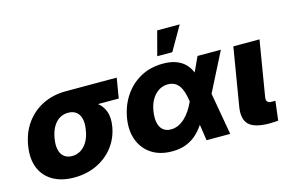

<svg xmlns="http://www.w3.org/2000/svg" viewBox="-94 -964 1817 1198"><g transform="rotate(-15 814.5 -365.5)"><path d="M253.9 11.2Q172.4 11.2 116.5 -21.5Q60.5 -54.2 36.6 -114Q12.7 -173.8 26.4 -255.9Q39.6 -337.4 82.8 -397.2Q126 -457 192.1 -489.7Q258.3 -522.5 340.3 -522.5H669.9L648.4 -393.1H418.5L318.8 -389.2Q288.6 -389.2 263.7 -374Q238.8 -358.9 221.7 -329.3Q204.6 -299.8 197.3 -255.9Q189.9 -212.4 197.5 -182.4Q205.1 -152.3 225.3 -137Q245.6 -121.6 275.4 -121.6Q305.7 -121.6 331.1 -137Q356.4 -152.3 374.3 -182.4Q392.1 -212.4 398.9 -255.9Q406.7 -299.8 398.9 -329.3Q391.1 -358.9 371.1 -374Q351.1 -389.2 320.8 -389.2L329.1 -441.9Q383.3 -441.9 430.2 -431.2Q477.1 -420.4 510.5 -396.2Q543.9 -372.1 558.8 -332.3Q573.7 -292.5 564 -234.4Q552.2 -163.6 510 -107.9Q467.8 -52.2 401.9 -20.5Q335.9 11.2 253.9 11.2Z M886.7 11.7Q808.6 11.7 754.6 -23.4Q700.7 -58.6 677.2 -120.1Q653.8 -181.6 666.5 -260.3Q679.7 -339.8 720.7 -401.1Q761.7 -462.4 825.4 -497.3Q889.2 -532.2 970.7 -532.2Q1019.5 -532.2 1054.7 -519Q1089.8 -505.9 1112.8 -482.2Q1135.7 -458.5 1148.7 -426.3Q1161.6 -394 1166.5 -356H1197.8L1213.9 -280.8L1263.2 0H1110.4L1071.3 -262.2Q1066.9 -294.4 1059.1 -319.8Q1051.3 -345.2 1039.1 -362.8Q1026.9 -380.4 1009 -389.9Q991.2 -399.4 967.3 -399.4Q934.1 -399.4 907.5 -382.6Q880.9 -365.7 862.5 -335.2Q844.2 -304.7 837.4 -262.2Q830.6 -219.2 836.9 -188Q843.3 -156.7 862.8 -139.6Q882.3 -122.6 914.1 -122.6Q939 -122.6 961.7 -132.8Q984.4 -143.1 1004.2 -161.4Q1023.9 -179.7 1040.8 -204.8Q1057.6 -230 1070.8 -259.3L1191.9 -522.5H1342.8L1209 -259.3L1165.5 -172.4H1133.8Q1114.3 -131.8 1090.8 -97.9Q1067.4 -64 1038.3 -39.6Q1009.3 -15.1 971.9 -1.7Q934.6 11.7 886.7 11.7ZM948.7 -585.9 990.2 -741.7H1135.7L1045.9 -585.9Z M1517.1 0.5Q1422.4 0.5 1385.5 -34.7Q1348.6 -69.8 1361.3 -148.9L1423.3 -522.5H1592.3L1533.2 -166Q1529.8 -145.5 1537.8 -136Q1545.9 -126.5 1566.4 -126.5Q1572.8 -126.5 1578.6 -126.7Q1584.5 -127 1588.9 -127L1573.7 -2.4Q1562 -1.5 1547.4 -0.5Q1532.7 0.5 1517.1 0.5Z"/></g></svg>

Font: Inter 28pt ExtraBold
Style: Italic
Weight: 800
Italic angle: -9.3988°
Designer: Rasmus Andersson
Foundry: rsms
Version: Version 4.001;git-66647c0bb